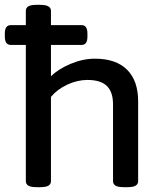

<svg xmlns="http://www.w3.org/2000/svg" viewBox="-20 -773 671 795"><path d="M132 2Q107 2 97 -4.5Q87 -11 87 -23V-587H25Q0 -587 0 -621V-634Q0 -669 25 -669H87V-728Q87 -740 97 -746.5Q107 -753 132 -753H145Q170 -753 180.5 -746.5Q191 -740 191 -728V-669H318Q342 -669 342 -634V-621Q342 -587 318 -587H191V-457Q221 -487 272 -508.5Q323 -530 373 -530Q460 -530 506 -484.5Q552 -439 552 -353V-23Q552 -11 542 -4.5Q532 2 507 2H493Q468 2 458 -4.5Q448 -11 448 -23V-341Q448 -392 422.5 -417Q397 -442 342 -442Q301 -442 259.5 -423Q218 -404 191 -372V-23Q191 -11 181 -4.5Q171 2 146 2Z"/></svg>

Font: Asap Semi Expanded Medium
Style: Regular
Weight: 500
Width: 6
Designer: Pablo Cosgaya
Foundry: Omnibus-Type
Version: Version 3.001; ttfautohint (v1.8.4.7-5d5b)